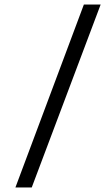

<svg xmlns="http://www.w3.org/2000/svg" viewBox="-20 -753 464 847"><path d="M350 -733H424L120 74H48Z"/></svg>

Font: Karla Tamil Inclined
Style: Regular
Weight: 400
Designer: Jonathan Pinhorn
Foundry: Jonathan Pinhorn
Version: Version 1.001